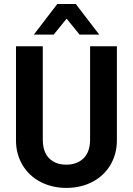

<svg xmlns="http://www.w3.org/2000/svg" viewBox="-20 -918 653 944"><path d="M179.7 -23.4Q123 -52.7 90.8 -106.4Q58.6 -161.1 58.6 -227.5V-690.4H190.4V-232.4Q190.4 -171.9 220.7 -140.6Q252 -108.4 305.7 -108.4Q359.4 -108.4 391.6 -140.6Q422.9 -171.9 422.9 -232.4V-690.4H554.7V-227.5Q554.7 -161.1 522.5 -106.4Q490.2 -52.7 433.6 -23.4Q377 5.9 305.7 5.9Q237.3 5.9 179.7 -23.4ZM261.7 -898.4H352.5L467.8 -748H371.1L307.6 -826.2L244.1 -748H146.5Z"/></svg>

Font: DINish
Style: Bold
Weight: 700
Designer: Bert Driehuis
Foundry: Playbeing
Version: Version 3.008; git-95204e4c-release